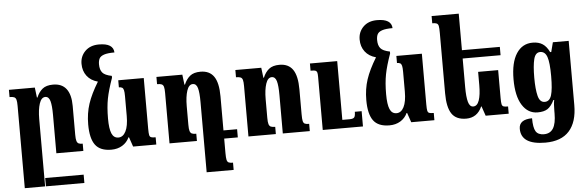

<svg xmlns="http://www.w3.org/2000/svg" viewBox="-57 -967 4298 1403"><g transform="rotate(-5 2092.0 -265.5)"><path d="M523 -53V0H325V-281Q325 -350 315.5 -383.5Q306 -417 280 -417Q251 -417 236.5 -373Q222 -329 222 -260V234H73V-370Q73 -400 69 -414.5Q65 -429 54 -434Q43 -439 20 -439V-492H210L219 -418H223Q239 -457 266.5 -479.5Q294 -502 344 -502Q409 -502 441.5 -459.5Q474 -417 474 -335V-123Q474 -92 478.5 -77.5Q483 -63 493 -58Q503 -53 523 -53ZM228 173H510V234H228Z M1058 -53V0H888L864 -70H860Q843 -33 808.5 -12Q774 9 728 9Q646 9 610.5 -39Q575 -87 575 -189Q575 -271 598 -340.5Q621 -410 673 -495Q621 -509 593 -546Q565 -583 565 -635Q565 -690 602.5 -727.5Q640 -765 704 -765Q809 -765 812 -697Q761 -697 735 -688Q709 -679 700.5 -662.5Q692 -646 692 -620Q692 -581 709.5 -559.5Q727 -538 778 -528V-514Q747 -427 735 -365Q723 -303 723 -220Q723 -145 738 -110Q753 -75 787 -75Q821 -75 841 -114Q861 -153 861 -227V-372Q861 -402 857.5 -416Q854 -430 846 -435Q838 -440 822 -440V-492H1009V-120Q1009 -86 1012 -73.5Q1015 -61 1024 -57Q1033 -53 1058 -53Z M1556 0V106Q1556 141 1559.5 156Q1563 171 1573 176Q1583 181 1605 181V234H1407V-281Q1407 -351 1397.5 -384Q1388 -417 1362 -417Q1333 -417 1318.5 -373Q1304 -329 1304 -260V-123Q1304 -92 1308.5 -77.5Q1313 -63 1323.5 -58Q1334 -53 1356 -53V0H1155V-370Q1155 -400 1151 -414.5Q1147 -429 1136 -434Q1125 -439 1102 -439V-492H1292L1301 -418H1305Q1321 -457 1348.5 -479.5Q1376 -502 1426 -502Q1492 -502 1524 -455.5Q1556 -409 1556 -310V-60H1656V0Z M2184 0H1986V-281Q1986 -351 1976.5 -384Q1967 -417 1941 -417Q1912 -417 1897.5 -373Q1883 -329 1883 -260V-123Q1883 -92 1887.5 -77.5Q1892 -63 1902.5 -58Q1913 -53 1935 -53V0H1734V-370Q1734 -400 1730 -414.5Q1726 -429 1715 -434Q1704 -439 1681 -439V-492H1871L1880 -418H1884Q1900 -457 1927.5 -479.5Q1955 -502 2005 -502Q2071 -502 2103 -455.5Q2135 -409 2135 -310V-128Q2135 -93 2138.5 -78Q2142 -63 2152 -58Q2162 -53 2184 -53ZM2574 0H2279V-390Q2279 -412 2276 -422Q2273 -432 2264.5 -435.5Q2256 -439 2238 -439H2228V-492H2428V-61H2481Q2507 -61 2515.5 -71Q2524 -81 2524 -112H2574Z M3098 -53V0H2928L2904 -70H2900Q2883 -33 2848.5 -12Q2814 9 2768 9Q2686 9 2650.5 -39Q2615 -87 2615 -189Q2615 -271 2638 -340.5Q2661 -410 2713 -495Q2661 -509 2633 -546Q2605 -583 2605 -635Q2605 -690 2642.5 -727.5Q2680 -765 2744 -765Q2849 -765 2852 -697Q2801 -697 2775 -688Q2749 -679 2740.5 -662.5Q2732 -646 2732 -620Q2732 -581 2749.5 -559.5Q2767 -538 2818 -528V-514Q2787 -427 2775 -365Q2763 -303 2763 -220Q2763 -145 2778 -110Q2793 -75 2827 -75Q2861 -75 2881 -114Q2901 -153 2901 -227V-372Q2901 -402 2897.5 -416Q2894 -430 2886 -435Q2878 -440 2862 -440V-492H3049V-120Q3049 -86 3052 -73.5Q3055 -61 3064 -57Q3073 -53 3098 -53Z M3643 -53V0H3474L3450 -70H3447Q3412 9 3331 9Q3257 9 3225 -39Q3193 -87 3193 -189V-632Q3193 -668 3190 -682.5Q3187 -697 3177 -702Q3167 -707 3144 -707V-760H3343V-492H3621V-431H3343V-220Q3343 -149 3353.5 -112Q3364 -75 3390 -75Q3419 -75 3433 -115Q3447 -155 3447 -227V-324H3594V-120Q3594 -86 3597 -73.5Q3600 -61 3609 -57Q3618 -53 3643 -53Z M3714 117Q3714 49 3810 48Q3810 117 3827 144.5Q3844 172 3887 172Q3933 172 3955 136.5Q3977 101 3977 27V9Q3977 -47 3983 -71H3977Q3954 -25 3927.5 -8Q3901 9 3855 9Q3784 9 3742 -57.5Q3700 -124 3700 -247Q3700 -370 3743 -436Q3786 -502 3862 -502Q3906 -502 3935 -483Q3964 -464 3984 -422H3992L4010 -492H4126V-21Q4126 103 4067.5 168.5Q4009 234 3892 234Q3714 234 3714 117ZM3976 -247Q3976 -346 3961.5 -387.5Q3947 -429 3911 -429Q3876 -429 3864 -381Q3852 -333 3852 -246Q3852 -161 3864.5 -112Q3877 -63 3913 -63Q3949 -63 3962.5 -106.5Q3976 -150 3976 -247Z"/></g></svg>

Font: Noto Serif Armenian Bold Cond
Style: Regular
Weight: 700
Width: 3
Designer: Monotype Design team
Foundry: Monotype Imaging Inc.
Version: Version 1.000